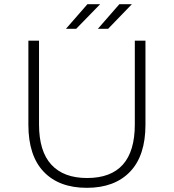

<svg xmlns="http://www.w3.org/2000/svg" viewBox="-20 -895 833 920"><path d="M296 -757 399 -875H460L345 -757ZM449 -757 552 -875H612L498 -757ZM116 -297V-700H167V-299Q167 -170 226 -106Q285 -42 397 -42Q626 -42 626 -299V-700H677V-297Q677 -149 603 -72Q529 5 396 5Q263 5 189.5 -72Q116 -149 116 -297Z"/></svg>

Font: mBank Light
Style: Regular
Weight: 300
Designer: Julieta Ulanovsky
Foundry: Julieta Ulanovsky
Version: Version 7.200;PS 007.200;hotconv 1.0.88;makeotf.lib2.5.64775